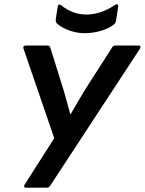

<svg xmlns="http://www.w3.org/2000/svg" viewBox="-20 -865 668 885"><path d="M99 0Q93 0 91.5 -4Q90 -8 93 -13L230 -228L88 -642Q85 -655 99 -655H199Q209 -655 212 -645L273 -450Q281 -422 288.5 -395Q296 -368 304 -339H306Q322 -367 338 -394.5Q354 -422 371 -450L496 -645Q501 -655 511 -655H620Q625 -655 627 -651Q629 -647 626 -642L212 -10Q206 0 196 0ZM370 -712Q336 -712 301 -724Q266 -736 243 -756Q236 -763 237 -777L246 -834Q247 -842 252 -843.5Q257 -845 263 -840Q315 -798 378 -798Q444 -798 510 -842Q516 -847 521 -844.5Q526 -842 525 -836L515 -771Q513 -758 506 -753Q483 -734 445.5 -723Q408 -712 370 -712Z"/></svg>

Font: Sofia Sans
Style: Bold Italic
Weight: 700
Italic angle: -9°
Designer: Botio Nikoltchev, Ani Petrova
Foundry: lettersoup
Version: Version 4.101; ttfautohint (v1.8.4.7-5d5b)